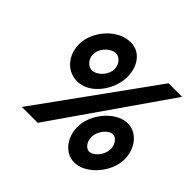

<svg xmlns="http://www.w3.org/2000/svg" viewBox="-150 -752 924 924"><g transform="rotate(45 312.5 -290.0)"><path d="M80 -433C67 -353 117 -275 198 -275C274 -275 339 -353 352 -433C365 -513 324 -591 248 -591C167 -591 93 -513 80 -433ZM161 -433C167 -469 203 -503 234 -503C265 -503 289 -469 283 -433C277 -397 242 -363 211 -363C180 -363 155 -397 161 -433ZM97 0H205L608 -580H516ZM356 -147C343 -67 392 11 464 11C536 11 610 -67 623 -147C636 -227 586 -305 514 -305C442 -305 369 -227 356 -147ZM437 -147C443 -183 474 -217 500 -217C526 -217 548 -183 542 -147C536 -111 504 -77 478 -77C452 -77 431 -111 437 -147Z"/></g></svg>

Font: Charger Sport
Style: BlkNrwObl
Weight: 900
Designer: Jasper
Foundry: Cannot Into Space Fonts
Version: Version 1.1